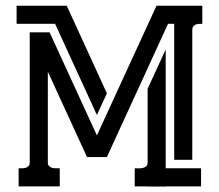

<svg xmlns="http://www.w3.org/2000/svg" viewBox="-20 -664 780 684"><path d="M46.4 -64.5Q52.2 -64.5 59.3 -64.5Q66.4 -64.5 72.3 -66.4Q78.1 -68.4 82 -72.8Q85.9 -77.1 85.9 -85.9V-548.8H156.7L325.2 -181.6L537.6 -643.6H700.7V-579.1Q694.8 -579.1 688.5 -578.9Q682.1 -578.6 677 -576.4Q671.9 -574.2 668.5 -569.8Q665 -565.4 665 -557.6V-94.7H600.6V-579.1H578.6L360.8 -104.5H290L150.4 -408.7V-85.9Q150.4 -76.7 154.8 -72.3Q159.2 -67.9 165.5 -66.2Q171.9 -64.5 179.2 -64.5Q186.5 -64.5 192.9 -64.5V0H46.4ZM570.3 -487.8V-64.5H696.3V0H570.3V0.5H505.9V0H460V-64.5Q466.3 -64.5 474.1 -64.2Q481.9 -64 489 -65.7Q496.1 -67.4 501 -71.8Q505.9 -76.2 505.9 -85.9V-347.7ZM217.8 -643.6 360.8 -331.5 325.2 -254.4 176.3 -579.1H39.1V-643.6Z"/></svg>

Font: Isar CAT
Style: Regular
Weight: 400
Designer: Digitized by Peter Wiegel
Foundry: CAT-Fonts, Peter Wiegel
Version: Version 1.000; ttfautohint (v1.3)